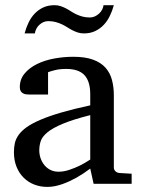

<svg xmlns="http://www.w3.org/2000/svg" viewBox="-20 -715 549 747"><path d="M331.1 -267.1Q263.7 -250 224.1 -233.4Q184.6 -216.8 164.3 -200Q144 -183.1 138.4 -165.8Q132.8 -148.4 132.8 -129.9Q132.8 -114.3 137.9 -99.4Q143.1 -84.5 152.6 -72.8Q162.1 -61 176 -54Q189.9 -46.9 208 -46.9Q228 -46.9 249.8 -54.2Q271.5 -61.5 289.6 -70.3Q310.5 -80.6 331.1 -94.2ZM344.2 0 331.1 -59.1Q304.7 -39.1 276.9 -23.4Q264.6 -16.6 251 -10.3Q237.3 -3.9 222.9 1.2Q208.5 6.3 193.6 9.3Q178.7 12.2 164.1 12.2Q136.7 12.2 113 2.9Q89.4 -6.3 71.8 -23.9Q54.2 -41.5 44.2 -66.4Q34.2 -91.3 34.2 -123Q34.2 -141.6 37.8 -158.2Q41.5 -174.8 52.7 -190.4Q64 -206.1 84.2 -220.5Q104.5 -234.9 137.5 -249Q170.4 -263.2 218 -277.1Q265.6 -291 331.1 -305.2V-348.1Q331.1 -398.4 308.6 -422.6Q286.1 -446.8 237.8 -446.8Q211.4 -446.8 192.9 -441.9Q174.3 -437 167 -434.1V-347.2H94.2Q87.4 -347.2 80.8 -348.1Q74.2 -349.1 68.8 -352.3Q63.5 -355.5 60.3 -361.1Q57.1 -366.7 57.1 -376Q57.1 -406.7 75.7 -429Q94.2 -451.2 124 -465.8Q153.8 -480.5 190.9 -487.3Q228 -494.1 265.1 -494.1Q311.5 -494.1 342 -482.9Q372.6 -471.7 390.4 -451.7Q408.2 -431.6 415.5 -404.3Q422.9 -377 422.9 -344.2V-64Q422.9 -54.7 429 -48.8Q435.1 -43 443.8 -42L492.2 -39.1V0ZM422.9 -694.8Q417 -672.9 407.2 -652.8Q397.5 -632.8 383.3 -617.9Q369.1 -603 350.1 -594Q331.1 -585 306.6 -585Q293.5 -585 282.5 -588.6Q271.5 -592.3 261.5 -597.4Q251.5 -602.5 241.7 -608.9Q231.9 -615.2 220.9 -620.4Q210 -625.5 196.8 -629.2Q183.6 -632.8 167.5 -632.8Q157.2 -632.8 148.4 -628.7Q139.6 -624.5 132.6 -617.9Q125.5 -611.3 121.1 -602.5Q116.7 -593.8 115.7 -585H75.7Q81.5 -606.9 91.1 -627Q100.6 -647 115 -662.1Q129.4 -677.2 148.4 -686Q167.5 -694.8 191.9 -694.8Q205.1 -694.8 215.8 -691.2Q226.6 -687.5 236.6 -682.4Q246.6 -677.2 256.1 -670.9Q265.6 -664.6 276.6 -659.4Q287.6 -654.3 300.5 -650.6Q313.5 -647 329.6 -647Q339.8 -647 348.9 -651.1Q357.9 -655.3 365.2 -661.9Q372.6 -668.5 377.2 -677.2Q381.8 -686 382.8 -694.8Z"/></svg>

Font: Charis SIL Am
Style: Regular
Weight: 400
Foundry: SIL International
Version: Version 5.000